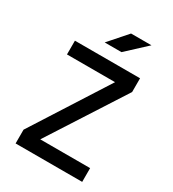

<svg xmlns="http://www.w3.org/2000/svg" viewBox="-212 -1008 1009 1122"><g transform="rotate(30 293.0 -447.0)"><path d="M73.2 0H522.5V-92.8H186L512.7 -600.6V-693.4H73.2V-600.6H397.5L73.2 -92.8ZM229 -771.5H342.3L474.1 -893.6H336.4Z"/></g></svg>

Font: Cascadia Code PL
Style: Regular
Weight: 400
Monospace: yes
Designer: Aaron Bell
Foundry: Saja Typeworks
Version: Version 2404.023